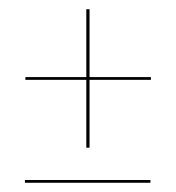

<svg xmlns="http://www.w3.org/2000/svg" viewBox="-20 -526 381 416"><path d="M35 -353H167V-206H174V-353H307V-359H174V-506H167V-359H35ZM34 -136V-130H306V-136Z"/></svg>

Font: Moniqa Display
Style: Regular
Weight: 400
Designer: Rajesh Rajput
Foundry: Rajesh Rajput
Version: Version 1.000